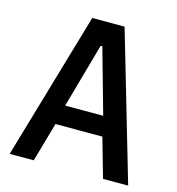

<svg xmlns="http://www.w3.org/2000/svg" viewBox="-105 -788 809 878"><g transform="rotate(15 300.0 -349.0)"><path d="M462 0 409 -186H187L134 0H20L224 -698H377L581 0ZM302 -585H294L208 -279H388Z"/></g></svg>

Font: IBM Plex Mono Medium
Style: Regular
Weight: 500
Monospace: yes
Designer: Mike Abbink, Paul van der Laan, Pieter van Rosmalen
Foundry: Bold Monday
Version: Version 2.3